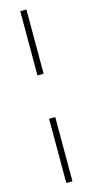

<svg xmlns="http://www.w3.org/2000/svg" viewBox="-140 -762 492 993"><g transform="rotate(-15 106.0 -266.0)"><path d="M83 -382V-726H116V-382ZM83 194V-150H116V194Z"/></g></svg>

Font: Piazzolla ExtraLight
Style: Italic
Weight: 200
Italic angle: -11.3°
Designer: Juan Pablo del Peral
Foundry: Huerta Tipografica
Version: Version 1.330